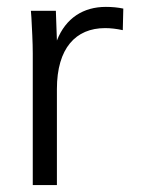

<svg xmlns="http://www.w3.org/2000/svg" viewBox="-20 -532 424 552"><path d="M143.6 0V-275.9C143.6 -393.6 197.8 -451.2 282.2 -451.2C298.3 -451.2 314.9 -449.2 333 -445.3L334.5 -507.3C318.4 -510.7 301.8 -512.2 284.2 -512.2C220.2 -512.2 168.9 -480.5 143.6 -415.5L140.6 -501H68.8L70.3 -481.4L72.8 -431.2C73.7 -411.1 74.2 -393.6 74.2 -378.4V0Z"/></svg>

Font: Ride Light
Style: Regular
Weight: 300
Version: Version 3.000